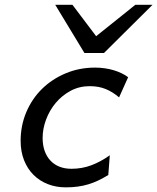

<svg xmlns="http://www.w3.org/2000/svg" viewBox="-20 -786 670 818"><path d="M441.4 -40.5Q419.4 -26.9 398.7 -17.1Q377.9 -7.3 356.2 -0.7Q334.5 5.9 310.8 9Q287.1 12.2 259.8 12.2Q218.8 12.2 183.8 -1.5Q148.9 -15.1 123 -40.8Q97.2 -66.4 82.5 -103.3Q67.9 -140.1 67.9 -186Q67.9 -251 92 -308.1Q116.2 -365.2 158.9 -407.2Q201.7 -449.2 259.8 -473.6Q317.9 -498 385.3 -498Q405.8 -498 426.3 -495.1Q446.8 -492.2 465.1 -486.6Q483.4 -481 499 -473.4Q514.6 -465.8 525.9 -457L487.3 -371.1Q460 -394.5 430.2 -406.7Q400.4 -418.9 362.3 -418.9Q317.9 -418.9 281 -399.2Q244.1 -379.4 217.5 -347.7Q190.9 -315.9 176.3 -276.6Q161.6 -237.3 161.6 -198.2Q161.6 -167.5 170.2 -143.3Q178.7 -119.1 194.6 -102.1Q210.4 -85 233.2 -75.9Q255.9 -66.9 284.7 -66.9Q329.1 -66.9 368.9 -81.8Q408.7 -96.7 447.8 -124.5ZM288.6 -765.6 389.6 -631.8 556.6 -765.6H629.9L422.9 -560.1H339.8L215.3 -765.6Z"/></svg>

Font: Andika New Basic
Style: Italic
Weight: 400
Italic angle: -14°
Designer: Victor Gaultney, Annie Olsen, Julie Remington, Don Collingsworth, Eric Hays
Foundry: SIL International
Version: Version 5.500